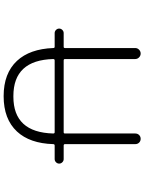

<svg xmlns="http://www.w3.org/2000/svg" viewBox="109 -903 782 1040"><g transform="rotate(90 500.0 -383.0)"><path d="M703.1 -280.3Q703.1 -288.1 696.3 -288.1H307.6Q299.8 -288.1 299.8 -280.3Q305.7 -64.5 500 -64.5Q501 -64.5 502 -64.5Q502.9 -64.5 503.9 -64.5Q697.3 -64.5 703.1 -280.3ZM159.2 -288.1Q149.4 -288.1 142.1 -295.4Q134.8 -302.7 134.8 -312.5Q134.8 -322.3 142.1 -329.6Q149.4 -336.9 159.2 -336.9H233.4Q240.2 -336.9 240.2 -343.8V-724.6Q240.2 -736.3 249 -745.1Q257.8 -753.9 270 -753.9Q282.2 -753.9 291 -745.1Q299.8 -736.3 299.8 -724.6V-343.8Q299.8 -336.9 307.6 -336.9H696.3Q703.1 -336.9 703.1 -343.8V-724.6Q703.1 -737.3 711.4 -745.6Q719.7 -753.9 731.9 -753.9Q744.1 -753.9 752.4 -745.6Q760.7 -737.3 760.7 -724.6V-343.8Q760.7 -336.9 768.6 -336.9H841.8Q851.6 -336.9 858.9 -329.6Q866.2 -322.3 866.2 -312.5Q866.2 -302.7 858.9 -295.4Q851.6 -288.1 841.8 -288.1H768.6Q760.7 -288.1 760.7 -280.3Q756.8 -153.3 692.4 -84Q625 -11.7 501 -11.7Q377 -11.7 309.6 -84Q245.1 -153.3 240.2 -280.3Q240.2 -288.1 233.4 -288.1Z"/></g></svg>

Font: Rounded Mgen+ 1mn light
Style: Regular
Weight: 200
Designer: [Source Han Sans]
Ryoko NISHIZUKA  (kana & ideographs); Paul D. Hunt (Latin, Greek & Cyrillic); Wenlong ZHANG  (bopomofo
Version: Version 1.059.20150602